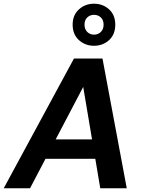

<svg xmlns="http://www.w3.org/2000/svg" viewBox="-42 -1016 772 1036"><path d="M-22 0 357 -700H511L642 0H499L407 -547L120 0ZM114 -159 168 -264H532L549 -159ZM465 -769Q418 -769 384 -799.5Q350 -830 350 -883Q350 -935 384 -965.5Q418 -996 465 -996Q513 -996 546.5 -965.5Q580 -935 580 -883Q580 -830 546.5 -799.5Q513 -769 465 -769ZM465 -829Q487 -829 502 -843.5Q517 -858 517 -883Q517 -908 502 -922Q487 -936 465 -936Q444 -936 429 -922Q414 -908 414 -883Q414 -858 429 -843.5Q444 -829 465 -829Z"/></svg>

Font: DM Sans 12pt
Style: Bold Italic
Weight: 700
Italic angle: -10°
Version: Version 4.004;gftools[0.9.30]